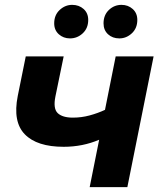

<svg xmlns="http://www.w3.org/2000/svg" viewBox="-20 -770 673 790"><path d="M349 0 388 -195Q320 -166 242 -166Q132 -166 82 -217.5Q32 -269 53 -375L86 -538H242L208 -373Q198 -323 217.5 -304.5Q237 -286 280 -286Q315 -286 348.5 -295Q382 -304 412 -318L456 -538H612L504 0ZM471 -612Q443 -612 424.5 -629Q406 -646 406 -674Q406 -708 428 -729Q450 -750 480 -750Q507 -750 526 -733Q545 -716 545 -688Q545 -654 522.5 -633Q500 -612 471 -612ZM268 -612Q241 -612 222 -629Q203 -646 203 -674Q203 -708 225.5 -729Q248 -750 277 -750Q305 -750 324 -733Q343 -716 343 -688Q343 -654 320.5 -633Q298 -612 268 -612Z"/></svg>

Font: Montserrat
Style: Bold Italic
Weight: 700
Italic angle: -11.3°
Designer: Julieta Ulanovsky
Foundry: Julieta Ulanovsky
Version: Version 9.000; ttfautohint (v1.8.4.7-5d5b)